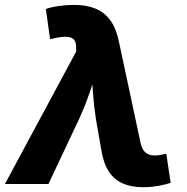

<svg xmlns="http://www.w3.org/2000/svg" viewBox="-55 -760 774 793"><path d="M-34.7 0 259.8 -547.4 259.3 -561Q260.3 -584.5 251.2 -595.5Q242.2 -606.4 222.4 -607.9Q202.6 -609.4 169.4 -602.1L151.9 -598.1L134.3 -722.7Q154.8 -730.5 187 -735.1Q219.2 -739.7 250.5 -739.7Q302.2 -739.7 339.6 -724.4Q377 -709 400.9 -675.8Q424.8 -642.6 436 -588.9L525.4 -170.4Q530.8 -146 542.2 -133.8Q553.7 -121.6 570.8 -118.9Q587.9 -116.2 609.9 -120.6L631.8 -125L649.9 -4.9Q629.4 2.4 598.1 7.8Q566.9 13.2 535.6 13.2Q487.8 13.2 452.4 -2.2Q417 -17.6 394.8 -51Q372.6 -84.5 363.8 -138.7L341.3 -267.1Q333 -321.8 328.9 -377Q324.7 -432.1 322.3 -495.6H356.9Q333.5 -432.1 314.9 -377Q296.4 -321.8 271 -267.1L145 0Z"/></svg>

Font: Inter ExtraBold
Style: Italic
Weight: 800
Italic angle: -9.3988°
Designer: Rasmus Andersson
Foundry: rsms
Version: Version 4.001;git-66647c0bb